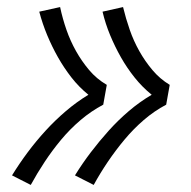

<svg xmlns="http://www.w3.org/2000/svg" viewBox="-20 -608 540 543"><path d="M245 -85 192 -112Q213 -146 237 -177.5Q261 -209 287.5 -238.5Q314 -268 344.5 -294Q375 -320 409 -340Q382 -362 360.5 -389Q339 -416 322 -446Q305 -476 291.5 -508.5Q278 -541 270 -575L328 -588Q336 -555 347 -523.5Q358 -492 374 -463.5Q390 -435 411 -410Q432 -385 460 -368L450 -312Q416 -294 386.5 -268.5Q357 -243 332 -213Q307 -183 285 -150.5Q263 -118 245 -85ZM67 -85 14 -112Q35 -146 58.5 -177.5Q82 -209 109 -238.5Q136 -268 166.5 -294Q197 -320 230 -340Q203 -362 182 -389Q161 -416 144 -446Q127 -476 113.5 -508.5Q100 -541 91 -575L150 -588Q157 -555 168 -523.5Q179 -492 195 -463.5Q211 -435 232 -410Q253 -385 282 -368L272 -312Q238 -294 208 -268.5Q178 -243 153 -213Q128 -183 106.5 -150.5Q85 -118 67 -85Z"/></svg>

Font: Iosevka Curly Slab Light
Style: Italic
Weight: 300
Italic angle: -9°
Monospace: yes
Designer: Belleve Invis
Foundry: Belleve Invis
Version: Version 22.1.2; ttfautohint (v1.8.4)